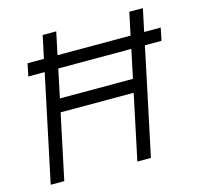

<svg xmlns="http://www.w3.org/2000/svg" viewBox="-104 -819 956 929"><g transform="rotate(-15 374.5 -355.0)"><path d="M38 0H106L175 -326H541L472 0H540L653 -534H736L749 -597H666L690 -710H622L598 -597H232L256 -710H188L164 -597H82L69 -534H151ZM189 -392 219 -534H585L555 -392Z"/></g></svg>

Font: Geist Light
Style: Italic
Weight: 300
Italic angle: -12°
Designer: Basement.studio, Andrés Briganti, Mateo Zaragoza
Foundry: Basement.studio, Vercel, Andrés Briganti, Guido Ferreyra, Mateo Zaragoza
Version: Version 1.500